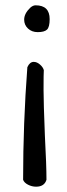

<svg xmlns="http://www.w3.org/2000/svg" viewBox="-20 -492 254 723"><path d="M114 -472Q104 -472 94 -463Q71 -441 71 -418Q71 -398 85.5 -384.5Q100 -371 122 -371Q147 -371 157 -380.5Q167 -390 167 -420Q167 -472 114 -472ZM155 185Q155 131 149 18Q144 -107 144 -153Q144 -217 145 -228Q142 -239 130.5 -249Q119 -259 107 -259Q92 -259 83 -239Q67 -28 67 185Q71 196 85.5 203.5Q100 211 116 211Q147 211 155 185Z"/></svg>

Font: Patrick Hand SC
Style: Regular
Weight: 400
Designer: Patrick Wagesreiter
Foundry: Patrick Wagesreiter
Version: Version 2.001; ttfautohint (v1.8.2)